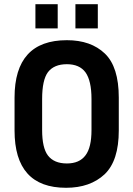

<svg xmlns="http://www.w3.org/2000/svg" viewBox="-20 -893 640 921"><path d="M256.8 -873V-756.8H149.9V-873ZM449.2 -873V-756.8H341.8V-873ZM49.8 -424.8Q49.8 -700.2 300.8 -700.2Q416 -700.2 482.9 -636.2Q549.8 -572.3 549.8 -424.8V-267.1Q549.8 -122.1 481.9 -57.1Q412.6 7.8 296.9 7.8Q49.8 7.8 49.8 -267.1ZM390.1 -147.9Q418.9 -185.5 418.9 -269V-418Q418.9 -505.4 390.1 -545.9Q361.3 -585 300.8 -585Q239.3 -585 210 -546.9Q182.1 -509.3 182.1 -418V-269Q182.1 -183.6 210 -147Q239.3 -108.9 300.8 -108.9Q361.3 -108.9 390.1 -147.9Z"/></svg>

Font: D-DIN-PRO
Style: Bold
Weight: 700
Designer: Charles Nix
Foundry: Datto Inc.
Version: Version 1.000;hotconv 1.0.109;makeotfexe 2.5.65596